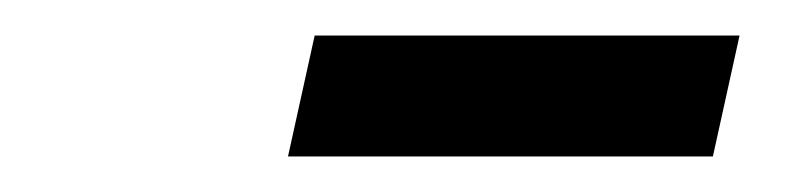

<svg xmlns="http://www.w3.org/2000/svg" viewBox="-20 -703 451 108"><path d="M142 -615 157 -683H396L381 -615Z"/></svg>

Font: Piazzolla Medium
Style: Italic
Weight: 500
Italic angle: -11.3°
Designer: Juan Pablo del Peral
Foundry: Huerta Tipografica
Version: Version 1.330